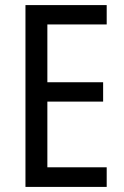

<svg xmlns="http://www.w3.org/2000/svg" viewBox="-20 -734 488 754"><path d="M399 0V-77H166V-335H385V-411H166V-638H399V-714H80V0Z"/></svg>

Font: Noto Sans Gurmukhi UI Condensed
Style: Regular
Weight: 400
Width: 3
Designer: Jelle Bosma - Monotype Design Team
Foundry: Monotype Imaging Inc.
Version: Version 2.004